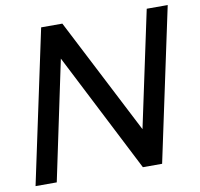

<svg xmlns="http://www.w3.org/2000/svg" viewBox="-78 -782 901 865"><g transform="rotate(-10 372.0 -350.0)"><path d="M16 0 165 -700H262L535 -169L648 -700H744L595 0H507L228 -546L113 0Z"/></g></svg>

Font: Red Hat Display SemiBold
Style: Italic
Weight: 600
Italic angle: -12°
Designer: Pentagram, MCKL
Foundry: Pentagram, MCKL
Version: Version 1.023